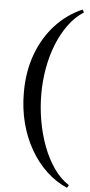

<svg xmlns="http://www.w3.org/2000/svg" viewBox="-63 -836 488 1041"><g transform="rotate(5 181.0 -315.0)"><path d="M343 170Q282 143.5 231 96Q180 48.5 142.8 -16.5Q105.5 -81.5 85.2 -159.5Q65 -237.5 65 -325Q65 -441.5 100.5 -536Q136 -630.5 198.8 -697.8Q261.5 -765 343 -800L352 -785.5Q305.5 -755.5 269.8 -707Q234 -658.5 209.5 -597.2Q185 -536 172.5 -466.5Q160 -397 160 -325Q160 -253 172.5 -180.5Q185 -108 209.5 -42.8Q234 22.5 269.8 73.8Q305.5 125 352 155Z"/></g></svg>

Font: Bodoni Moda 11pt
Style: Regular
Weight: 400
Version: Version 2.004